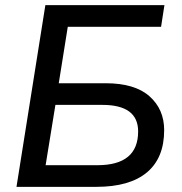

<svg xmlns="http://www.w3.org/2000/svg" viewBox="-20 -725 706 745"><path d="M44 0 156 -705H618L605 -621H243L208 -402H390Q503 -402 560 -351.5Q617 -301 617 -220Q617 -112 550 -56Q483 0 354 0ZM157 -84H358Q516 -84 516 -215Q516 -318 377 -318H195Z"/></svg>

Font: Nunito Sans SemiBold
Style: Italic
Weight: 600
Italic angle: -9°
Designer: Vernon Adams
Foundry: Vernon Adams
Version: Version 3.006; ttfautohint (v1.8.3)